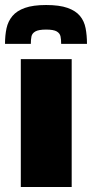

<svg xmlns="http://www.w3.org/2000/svg" viewBox="-27 -746 367 766"><path d="M56 0V-510H259V0ZM157 -726Q210 -726 242.5 -714.5Q275 -703 292 -682.5Q309 -662 314.5 -633.5Q320 -605 320 -571H217Q217 -588 214.5 -600.5Q212 -613 199.5 -620.5Q187 -628 157 -628Q127 -628 114 -620.5Q101 -613 98.5 -600.5Q96 -588 96 -571H-7Q-7 -605 -1 -633Q5 -661 22.5 -682Q40 -703 72.5 -714.5Q105 -726 157 -726Z"/></svg>

Font: Saira SemiExpanded ExtraBold
Style: Regular
Weight: 800
Width: 6
Designer: Hector Gatti with collaboration of the Omnibus-Type team
Foundry: Omnibus-Type
Version: Version 1.101